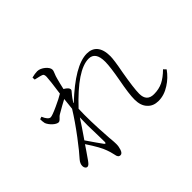

<svg xmlns="http://www.w3.org/2000/svg" viewBox="-171 -1013 1293 1293"><g transform="rotate(-45 476.0 -366.5)"><path d="M311 32C322 32 330 23 336 6C341 -9 344 -24 344 -41C344 -53 343 -70 341 -93C340 -96 340 -99 340 -100C340 -103 340 -109 339 -117C331 -229 329 -320 332 -389C451 -516 546 -580 618 -580C661 -580 683 -549 683 -487C683 -453 676 -400 663 -329C649 -256 642 -202 642 -167C642 -128 652 -97 673 -76C692 -55 718 -45 751 -45C786 -45 822 -56 857 -79C889 -99 916 -125 939 -157L922 -175C895 -148 869 -129 845 -117C820 -105 792 -99 761 -99C715 -99 692 -123 692 -172C692 -207 700 -268 715 -354C728 -421 734 -466 734 -488C734 -530 725 -562 706 -584C689 -603 665 -613 634 -613C558 -613 459 -555 336 -439V-444C349 -464 359 -478 365 -485C368 -488 371 -492 375 -497C384 -506 388 -513 388 -518C388 -529 377 -542 354 -555C362 -590 368 -616 373 -633C376 -646 381 -660 387 -674C392 -685 394 -693 394 -700C394 -727 349 -765 314 -765C299 -765 281 -762 261 -757L262 -737C272 -735 285 -732 300 -728C305 -727 309 -726 311 -725C328 -720 332 -715 332 -694C331 -673 326 -625 315 -550C296 -538 268 -524 233 -508C194 -490 169 -481 159 -481C144 -481 130 -497 117 -528L99 -522C99 -508 100 -495 103 -482C114 -453 150 -419 173 -419C179 -419 187 -424 196 -434C204 -443 211 -449 217 -452C256 -475 287 -492 310 -504C307 -478 304 -450 301 -420C272 -373 235 -319 189 -258C149 -205 118 -167 96 -143C83 -128 77 -113 77 -98C77 -82 86 -70 98 -70C107 -70 116 -78 127 -93C128 -94 129 -95 130 -97C157 -136 179 -167 194 -190C234 -130 259 -85 269 -55C274 -42 280 -23 285 1C288 22 296 32 311 32ZM286 -101C269 -124 243 -161 209 -211C248 -267 277 -311 297 -342C295 -301 295 -242 298 -165C299 -136 299 -117 299 -106C298 -94 294 -92 286 -101Z"/></g></svg>

Font: AllPunType Light
Style: Regular
Weight: 300
Version: 1.0